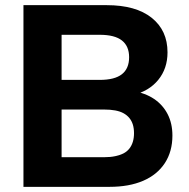

<svg xmlns="http://www.w3.org/2000/svg" viewBox="-20 -725 735 745"><path d="M71 0V-705H394Q507 -705 568.5 -656Q630 -607 630 -522Q630 -459 594 -415Q558 -371 495 -356V-372Q544 -364 578 -341Q612 -318 630.5 -282Q649 -246 649 -199Q649 -137 619.5 -92Q590 -47 535.5 -23.5Q481 0 405 0ZM219 -115H384Q408 -115 427 -119Q446 -123 459.5 -130Q473 -137 482 -148.5Q491 -160 495.5 -175Q500 -190 500 -208Q500 -227 495.5 -241.5Q491 -256 482 -267Q473 -278 459.5 -285.5Q446 -293 427 -296.5Q408 -300 384 -300H219ZM219 -415H367Q425 -415 453 -437Q481 -459 481 -503Q481 -546 453 -568Q425 -590 367 -590H219Z"/></svg>

Font: Nunito Sans 12pt ExtraLight ExtraBold
Style: Regular
Weight: 800
Version: Version 3.101;gftools[0.9.27]